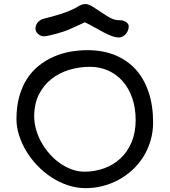

<svg xmlns="http://www.w3.org/2000/svg" viewBox="-20 -930 850 962"><path d="M199.2 -748Q191.9 -748 184.3 -751.2Q176.8 -754.4 170.9 -759.8Q165 -765.1 161.4 -772Q157.7 -778.8 157.7 -786.1Q157.7 -804.2 169.2 -817.9Q180.7 -831.5 198.2 -835.9Q219.7 -841.3 243.2 -847.7Q266.6 -854 289.3 -861.6Q312 -869.1 332.8 -877.9Q353.5 -886.7 370.1 -897Q379.9 -902.8 388.7 -906.2Q397.5 -909.7 407.2 -909.7Q416 -909.7 425.3 -906.2Q434.6 -902.8 445.3 -896Q476.1 -876.5 495.1 -863.5Q514.2 -850.6 528.1 -842.8Q542 -835 553.7 -831.8Q565.4 -828.6 582 -828.6Q589.4 -828.6 596.9 -826.4Q604.5 -824.2 610.6 -820.3Q616.7 -816.4 620.8 -810.8Q625 -805.2 625 -798.3Q625 -785.2 620.1 -774.9Q615.2 -764.6 608.2 -757.3Q601.1 -750 593 -746.1Q585 -742.2 578.1 -742.2Q559.6 -742.2 540 -749.5Q520.5 -756.8 499 -768.1Q477.5 -779.3 454.1 -792.7Q430.7 -806.2 405.3 -818.4Q383.3 -808.1 368.2 -801.3Q353 -794.4 341.3 -789.1Q329.6 -783.7 320.1 -779.8Q310.5 -775.9 299.3 -772.2Q288.1 -768.6 274.2 -764.6Q260.3 -760.7 240.2 -755.4Q226.1 -751.5 216.3 -749.8Q206.5 -748 199.2 -748ZM62.5 -332.5Q62.5 -395.5 76.4 -445.8Q90.3 -496.1 115 -534.4Q139.6 -572.8 173.6 -600.1Q207.5 -627.4 247.1 -645Q286.6 -662.6 330.3 -670.7Q374 -678.7 418.5 -678.7Q495.1 -678.7 556.2 -653.8Q617.2 -628.9 659.7 -582.3Q702.1 -535.6 724.6 -468.5Q747.1 -401.4 747.1 -316.9Q747.1 -268.1 734.1 -224.6Q721.2 -181.2 698.2 -144.5Q675.3 -107.9 643.8 -78.9Q612.3 -49.8 574.7 -29.3Q537.1 -8.8 495.1 2Q453.1 12.7 409.7 12.7Q363.3 12.7 319.6 -2Q275.9 -16.6 237.3 -42Q198.7 -67.4 166.5 -101.1Q134.3 -134.8 111.3 -173.3Q88.4 -211.9 75.4 -252.7Q62.5 -293.5 62.5 -332.5ZM151.4 -347.2Q151.4 -314 160.9 -280.5Q170.4 -247.1 187.7 -216.3Q205.1 -185.5 228.5 -158.9Q252 -132.3 280 -112.5Q308.1 -92.8 339.4 -81.3Q370.6 -69.8 403.3 -69.8Q455.1 -69.8 501.7 -86.7Q548.3 -103.5 583.5 -136.2Q618.7 -168.9 639.2 -217.3Q659.7 -265.6 659.7 -328.6Q659.7 -390.1 642.3 -439.5Q625 -488.8 594.2 -523.4Q563.5 -558.1 521.5 -576.7Q479.5 -595.2 430.2 -595.2Q377 -595.2 326.9 -580.1Q276.9 -564.9 237.8 -534.2Q198.7 -503.4 175 -456.8Q151.4 -410.2 151.4 -347.2Z"/></svg>

Font: Short Stack
Style: Regular
Weight: 400
Designer: James Grieshaber
Foundry: James Grieshaber
Version: Version 1.002